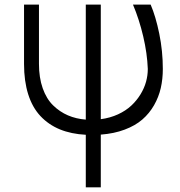

<svg xmlns="http://www.w3.org/2000/svg" viewBox="-20 -565 768 818"><path d="M82.4 -545.5H146V-293Q146 -234.4 161.9 -189.1Q177.9 -143.8 206.3 -116.1Q234.7 -88.4 269.5 -73.5Q304.3 -58.6 345.5 -55.4V-545.5H409.4V-57.2Q449.2 -62.5 482.8 -77.9Q516.3 -93.4 539.4 -115.1Q562.5 -136.7 578.7 -163.2Q594.8 -189.6 602.3 -217Q609.7 -244.3 609.7 -271.3Q607.2 -337.4 590.2 -409.8Q573.2 -482.2 546.5 -545.5H621.8Q643.5 -495 658.6 -421.2Q673.7 -347.3 673.7 -271.3Q673.7 -228.3 665 -190Q656.2 -151.6 636.4 -116.8Q616.5 -82 586.5 -55.9Q556.5 -29.8 511.2 -12.8Q465.9 4.3 409.4 8.5V233H345.5V9.2Q283.4 6 235.1 -13.8Q186.8 -33.7 152.3 -70.5Q117.9 -107.2 100.1 -163.4Q82.4 -219.5 82.4 -292.6Z"/></svg>

Font: Inter Light BETA
Style: Regular
Weight: 300
Designer: Rasmus Andersson
Foundry: rsms
Version: Version 3.011;git-f93a4a705